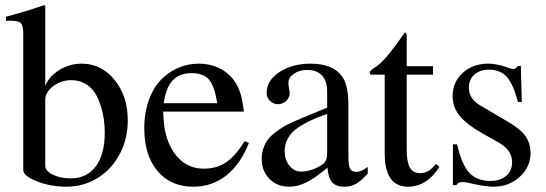

<svg xmlns="http://www.w3.org/2000/svg" viewBox="-20 -703 2086 733"><path d="M152.8 -681.2V-375Q168 -412.1 207 -436Q246.1 -460 292 -460Q367.2 -460 417.5 -397.9Q467.8 -335.9 467.8 -243.2Q467.8 -172.9 437 -114.7Q406.2 -56.6 352.5 -23.4Q298.8 9.8 233.9 9.8Q173.3 9.8 121.1 -10.7Q68.8 -31.2 68.8 -54.2V-573.2Q68.8 -605 59.8 -614.5Q50.8 -624 20 -624Q8.8 -624 2.9 -623V-639.2L32.2 -647Q102.5 -667 147.9 -683.1ZM152.8 -321.8V-69.8Q152.8 -50.3 181.9 -36.1Q210.9 -22 250 -22Q311.5 -22 345.7 -67.9Q379.9 -113.8 379.9 -196.8Q379.9 -250.5 365 -297.9Q350.1 -345.2 326.2 -368.2Q294.4 -397 252 -397Q213.4 -397 183.1 -374Q152.8 -351.1 152.8 -321.8Z M914.1 -164.1 930.2 -157.2Q898.4 -76.2 844 -33.2Q789.6 9.8 717.8 9.8Q631.3 9.8 581.1 -50.3Q530.8 -110.4 530.8 -213.9Q530.8 -275.4 550.3 -326.4Q569.8 -377.4 605 -408.2Q662.6 -460 740.2 -460Q778.8 -460 812.3 -445.1Q845.7 -430.2 868.2 -402.8Q887.2 -378.4 896.2 -351.8Q905.3 -325.2 911.1 -276.9H603Q604.5 -231 610.4 -202.4Q616.2 -173.8 629.9 -145Q673.3 -59.1 758.8 -59.1Q807.1 -59.1 842.8 -83Q878.4 -106.9 914.1 -164.1ZM605 -309.1H809.1Q799.3 -374 778.1 -398.9Q756.8 -423.8 710.9 -423.8Q665 -423.8 639.2 -396Q613.3 -368.2 605 -309.1Z M1383.8 -65.9V-40Q1357.4 -11.2 1338.4 -0.7Q1319.3 9.8 1293.9 9.8Q1263.2 9.8 1248.3 -6.8Q1233.4 -23.4 1230 -63Q1184.1 -23.9 1150.4 -7.1Q1116.7 9.8 1084 9.8Q1038.1 9.8 1008.5 -20.3Q979 -50.3 979 -97.2Q979 -122.1 988.8 -145.5Q998.5 -168.9 1015.1 -184.1Q1046.9 -212.4 1079.3 -228.5Q1111.8 -244.6 1229 -292V-353Q1229 -393.6 1209.2 -414.8Q1189.5 -436 1152.8 -436Q1123 -436 1102.1 -421.6Q1081.1 -407.2 1081.1 -387.2Q1081.1 -376 1084 -362.8Q1085.9 -349.1 1085.9 -347.2Q1085.9 -330.6 1072.5 -317.9Q1059.1 -305.2 1041 -305.2Q1023.4 -305.2 1010.7 -317.9Q998 -330.6 998 -348.1Q998 -395.5 1046.6 -427.7Q1095.2 -460 1166 -460Q1256.3 -460 1290 -404.8Q1310.1 -373 1310.1 -299.8V-105Q1310.1 -71.8 1316.4 -59.3Q1322.8 -46.9 1339.8 -46.9Q1360.8 -46.9 1383.8 -65.9ZM1229 -123V-268.1Q1141.1 -237.3 1104.5 -205.6Q1067.9 -173.8 1066.9 -128.9V-125Q1066.9 -92.8 1085.2 -70.3Q1103.5 -47.9 1129.9 -47.9Q1164.6 -47.9 1203.1 -69.8Q1218.8 -79.1 1223.9 -89.8Q1229 -100.6 1229 -123Z M1633.3 -450.2V-418H1532.7V-131.8Q1532.7 -84.5 1544.7 -63.2Q1556.6 -42 1584.5 -42Q1601.1 -42 1614.5 -49.8Q1627.9 -57.6 1644.5 -77.1L1657.7 -65.9Q1609.4 9.8 1537.6 9.8Q1448.7 9.8 1448.7 -117.2V-418H1395.5Q1391.6 -420.4 1391.6 -424.8Q1391.6 -433.6 1408.7 -443.8Q1430.2 -456.5 1456.1 -486.6Q1481.9 -516.6 1525.4 -579.1Q1532.7 -579.1 1532.7 -565.9V-450.2Z M1972.2 -314H1957Q1939.9 -381.3 1915 -409.2Q1890.1 -437 1847.2 -437Q1812.5 -437 1791.3 -418.5Q1770 -399.9 1770 -369.1Q1770 -325.7 1813 -300.8L1921.4 -236.8Q1967.3 -210 1986.3 -182.9Q2005.4 -155.8 2005.4 -118.2Q2005.4 -65.4 1964.1 -27.8Q1922.9 9.8 1864.3 9.8Q1835.9 9.8 1791 0Q1760.3 -7.8 1745.1 -7.8Q1735.8 -7.8 1731.4 -5.6Q1727.1 -3.4 1722.2 3.9H1709V-151.9H1725.1Q1742.2 -75.7 1771.2 -43.9Q1800.3 -12.2 1852.1 -12.2Q1890.1 -12.2 1912.6 -31.7Q1935.1 -51.3 1935.1 -84Q1935.1 -129.9 1883.3 -159.2L1825.2 -191.9Q1761.7 -227.5 1734.9 -260.7Q1708 -293.9 1708 -335.9Q1708 -389.6 1746.6 -424.8Q1785.2 -460 1844.2 -460Q1875.5 -460 1914.1 -446.8Q1929.7 -439.9 1941.4 -439.9Q1948.7 -439.9 1957 -451.2H1968.3Z"/></svg>

Font: Accordance
Style: Regular
Weight: 400
Version: Version 1.1 (build May 11, 2018) Miklal Software Solutions, 